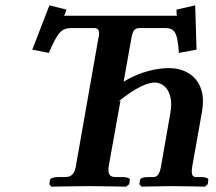

<svg xmlns="http://www.w3.org/2000/svg" viewBox="-20 -698 808 719"><path d="M431 -320 423 -317C490 -373 536 -389 559 -389C590 -389 621 -363 621 -307C621 -297 620 -287 618 -275L583 -75C578 -49 571 -35 555 -35H537C516 -35 506 -31 504 -23L502 -8L510 1C510 1 591 -1 626 -1C666 -1 747 1 747 1L758 -8L760 -23C762 -31 750 -35 732 -35H714C703 -35 698 -42 698 -56C698 -61 699 -67 700 -75L737 -283C739 -295 740 -308 740 -319C740 -399 685 -443 612 -443C575 -443 509 -433 443 -392L472 -555C477 -585 485 -593 504 -593H595C633 -593 644 -582 650 -500L716 -512L711 -678L641 -662C641 -656 641 -641 643 -639H219C222 -640 227 -655 229 -662L165 -678L101 -512L163 -500C198 -582 212 -593 251 -593H330C344 -593 351 -588 351 -574C351 -569 351 -564 349 -558L264 -75C260 -50 249 -35 225 -35H199C181 -35 168.1 -31 167 -23L165 -8L172 1C172 1 278 -1 314 -1C353 -1 452 1 452 1L464 -8L466 -23C468 -31 455 -35 439 -35H413C394 -35 386 -43 386 -61C386 -64 386 -69 387 -75Z"/></svg>

Font: Linux Libertine O
Style: Bold Italic
Weight: 700
Italic angle: -11.5°
Designer: Philipp H. Poll
Foundry: Philipp H. Poll
Version: Version 4.1.0